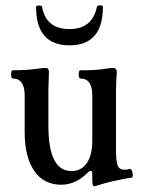

<svg xmlns="http://www.w3.org/2000/svg" viewBox="-20 -669 521 707"><path d="M112.8 -644Q112.8 -647 118.2 -648.2Q123.5 -649.4 128.9 -648.4Q134.3 -647.5 134.8 -644Q149.4 -562 235.8 -562Q320.3 -562 336.9 -644Q337.9 -649.4 348.4 -649.4Q358.9 -649.4 358.9 -644Q358.9 -502 235.8 -502Q112.8 -502 112.8 -644ZM327.1 17.1Q319.8 17.1 319.8 -4.9V-27.8Q319.8 -40 314 -40Q309.6 -40 301.8 -32.2Q258.3 11.2 205.1 11.2Q141.1 11.2 106 -39.8Q70.8 -90.8 70.8 -183.1V-317.9Q70.8 -379.9 26.9 -379.9Q21 -379.9 21 -395Q21 -410.2 26.9 -410.2Q74.7 -410.2 109.9 -415Q139.2 -418.9 147.9 -418.9Q160.2 -418.9 160.2 -404.8Q158.2 -353 158.2 -338.9V-206.1Q158.2 -39.1 243.2 -39.1Q279.3 -39.1 299.6 -68.4Q319.8 -97.7 319.8 -149.9V-317.9Q319.8 -379.9 275.9 -379.9Q270 -379.9 270 -395Q270 -410.2 275.9 -410.2Q336.9 -410.2 361.8 -415Q388.7 -418.9 396 -418.9Q410.2 -418.9 410.2 -402.8Q407.2 -367.2 407.2 -338.9V-118.2Q407.2 -73.7 413.6 -58.8Q419.9 -43.9 439 -43.9Q447.8 -43.9 458 -46.9Q462.4 -47.9 465.8 -39.8Q469.2 -31.7 469 -24.2Q468.8 -16.6 465.8 -15.1Q450.2 -13.7 397 -2Q370.6 3.4 335 15.1Q329.1 17.1 327.1 17.1Z"/></svg>

Font: Junicode SmCond Medium
Style: Regular
Weight: 500
Width: 4
Designer: Peter S. Baker
Version: Version 2.206